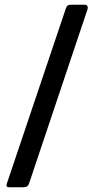

<svg xmlns="http://www.w3.org/2000/svg" viewBox="-20 -762 397 808"><path d="M19 26Q4 26 8 13L258 -729Q263 -742 276 -742H335Q355 -742 347 -719L103 8Q100 18 94 22Q88 26 79 26H19Z"/></svg>

Font: Libre Franklin SemiBold
Style: Regular
Weight: 600
Designer: Pablo Impallari, Rodrigo Fuenzalida, Nhung Nguyen
Foundry: Impallari Type
Version: Version 3.000